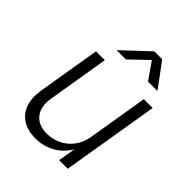

<svg xmlns="http://www.w3.org/2000/svg" viewBox="-213 -876 1005 1005"><g transform="rotate(45 289.0 -373.5)"><path d="M222.2 7.8Q167.5 7.8 128.7 -15.1Q89.8 -38.1 73 -82.8Q56.2 -127.4 66.4 -191.9L124 -539.1H189.5L132.8 -196.8Q122.1 -129.9 152.8 -91.1Q183.6 -52.2 246.6 -52.2Q289.1 -52.2 326.2 -70.3Q363.3 -88.4 389.2 -122.6Q415 -156.7 422.9 -205.1L478 -539.1H543.5L454.1 0H390.6L411.6 -126H423.3Q388.7 -55.2 336.2 -23.7Q283.7 7.8 222.2 7.8ZM264.6 -619.6H198.7L199.2 -623L339.8 -754.9H398.4L496.1 -623L495.6 -619.6H428.7L362.8 -713.9Z"/></g></svg>

Font: Inter 18pt Light
Style: Italic
Weight: 300
Italic angle: -9.3988°
Designer: Rasmus Andersson
Foundry: rsms
Version: Version 4.001;git-66647c0bb